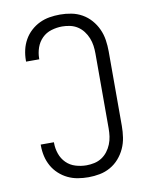

<svg xmlns="http://www.w3.org/2000/svg" viewBox="-85 -804 669 873"><g transform="rotate(-10 250.0 -367.5)"><path d="M253 8Q228 8 204 4Q180 0 158 -10.5Q136 -21 117.5 -38Q99 -55 87 -76.5Q75 -98 69.5 -122Q64 -146 64 -171V-176H125V-172Q125 -147 133.5 -122.5Q142 -98 160 -80Q178 -62 203 -54.5Q228 -47 253 -47Q271 -47 289.5 -51Q308 -55 323.5 -65Q339 -75 350.5 -90Q362 -105 369 -122.5Q376 -140 378.5 -158Q381 -176 381 -195V-540Q381 -559 378.5 -577Q376 -595 369 -612.5Q362 -630 350.5 -645Q339 -660 323.5 -670Q308 -680 289.5 -684Q271 -688 253 -688Q228 -688 203 -680.5Q178 -673 160 -655Q142 -637 133.5 -612.5Q125 -588 125 -563V-559H64V-564Q64 -589 69.5 -613Q75 -637 87 -658.5Q99 -680 117.5 -697Q136 -714 158 -724.5Q180 -735 204 -739Q228 -743 253 -743Q279 -743 305 -738Q331 -733 354 -720Q377 -707 394.5 -687Q412 -667 423 -643Q434 -619 438 -592.5Q442 -566 442 -540V-195Q442 -169 438 -142.5Q434 -116 423 -92Q412 -68 394.5 -48Q377 -28 354 -15Q331 -2 305 3Q279 8 253 8Z"/></g></svg>

Font: Iosevka Fixed Light
Style: Regular
Weight: 300
Monospace: yes
Designer: Belleve Invis
Foundry: Belleve Invis
Version: Version 32.3.0